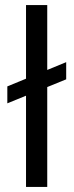

<svg xmlns="http://www.w3.org/2000/svg" viewBox="-20 -740 291 760"><path d="M9 -331V-398L242 -494V-426ZM83 0V-720H167V0Z"/></svg>

Font: DM Sans 12pt
Style: Regular
Weight: 400
Version: Version 4.004;gftools[0.9.30]